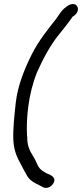

<svg xmlns="http://www.w3.org/2000/svg" viewBox="-20 -694 406 951"><path d="M46 -2C48 48 63 84 83 119C94 140 103 158 115 178C133 208 166 218 193 233L194 234C210 241 232 234 243 216C266 181 220 169 212 165C185 150 174 143 162 114C157 103 152 92 143 78C125 50 114 23 115 -17V-18H114C109 -107 120 -228 163 -335C193 -403 232 -475 273 -524C294 -551 315 -576 333 -602C340 -612 337 -610 348 -617C356 -623 363 -632 365 -641C369 -658 360 -674 341 -674C325 -674 312 -663 307 -659C282 -642 272 -618 256 -598C216 -547 172 -493 138 -426C103 -356 68 -273 58 -185C51 -119 44 -58 46 -2Z"/></svg>

Font: Stray Cat
Style: ExBdCnObl
Weight: 800
Version: Version 1.0